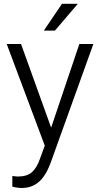

<svg xmlns="http://www.w3.org/2000/svg" viewBox="-20 -755 515 989"><path d="M388.7 -528.3H460.9L240.7 84Q233.9 102.5 222.9 124.8Q211.9 147 194.8 167.2Q177.7 187.5 152.1 200.4Q126.5 213.4 90.3 213.4Q83.5 213.4 74.2 212.2Q64.9 210.9 56.4 209.5Q47.9 208 43.5 206.5V151.4Q48.3 152.3 58.1 153.3Q67.9 154.3 71.8 154.3Q119.1 154.3 144.8 131.6Q170.4 108.9 186.5 61L228.5 -53.2ZM247.6 -85.9 265.6 -16.1 216.3 10.3 14.6 -528.3H88.4ZM299.3 -735.4H380.9L262.7 -597.2H205.6Z"/></svg>

Font: Heebo Light
Style: Regular
Weight: 300
Designer: Oded Ezer
Foundry: Ezer Type House
Version: Version 3.100